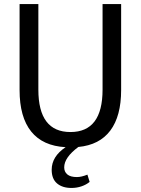

<svg xmlns="http://www.w3.org/2000/svg" viewBox="-20 -720 697 951"><path d="M580 -700V-274Q580 -145 526.5 -73.5Q473 -2 368 8Q298 60 298 109Q298 131 313.5 144Q329 157 361 157Q383 157 413 145L424 181Q407 195 383.5 203Q360 211 334 211Q289 211 262.5 188.5Q236 166 236 121Q236 55 305 9Q192 3 134.5 -68.5Q77 -140 77 -274V-700H170V-276Q170 -66 329 -66Q488 -66 488 -276V-700Z"/></svg>

Font: Sarabun
Style: Regular
Weight: 400
Designer: Suppakit Chalermlarp | Katatrad Co.,Ltd.
Foundry: Cadson Demak Co.,Ltd.
Version: Version 1.000; ttfautohint (v1.6)